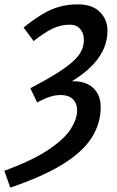

<svg xmlns="http://www.w3.org/2000/svg" viewBox="-29 -686 534 879"><path d="M18 173 -9 96Q121 48 193.5 -1Q266 -50 295 -95.5Q324 -141 324 -180Q324 -214 304 -232.5Q284 -251 250 -251Q225 -251 201 -243.5Q177 -236 141 -217L110 -282Q188 -323 236.5 -354Q285 -385 310.5 -410Q336 -435 345.5 -457.5Q355 -480 355 -504Q355 -534 338 -553.5Q321 -573 292 -573Q249 -573 211.5 -555Q174 -537 125 -498L79 -560Q125 -597 164 -620.5Q203 -644 242.5 -655Q282 -666 328 -666Q393 -666 428 -631.5Q463 -597 463 -545Q463 -413 300 -314Q362 -316 397 -284Q432 -252 432 -196Q432 -120 390 -54.5Q348 11 256.5 67Q165 123 18 173Z"/></svg>

Font: Source Sans 3 Semibold
Style: Italic
Weight: 600
Italic angle: -11°
Designer: Paul D. Hunt
Foundry: Adobe
Version: Version 3.052;hotconv 1.1.0;makeotfexe 2.6.0